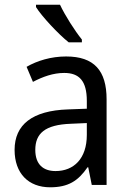

<svg xmlns="http://www.w3.org/2000/svg" viewBox="-20 -786 548 816"><path d="M235 -766H133V-756C157 -717 228 -641 272 -606H328V-618C298 -655 256 -721 235 -766ZM261 -546C197 -546 138 -528 93 -502L120 -438C162 -460 206 -476 253 -476C316 -476 349 -443 349 -357V-324L269 -321C117 -316 42 -256 42 -149C42 -49 101 10 193 10C270 10 312 -17 352 -75H355L370 0H433V-364C433 -486 380 -546 261 -546ZM281 -260 349 -263V-213C349 -111 293 -59 216 -59C164 -59 130 -87 130 -149C130 -218 170 -256 281 -260Z"/></svg>

Font: Noto Sans Khmer UI SemiCondensed
Style: Regular
Weight: 400
Width: 4
Designer: Danh Hong and the Monotype Design Team
Foundry: Monotype Imaging Inc.
Version: Version 2.002